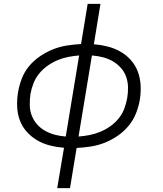

<svg xmlns="http://www.w3.org/2000/svg" viewBox="-20 -755 840 990"><path d="M275 215 310 7Q273 4 237.5 -5Q202 -14 172 -31.5Q142 -49 118.5 -75Q95 -101 82.5 -134Q70 -167 68.5 -204.5Q67 -242 73 -279Q79 -315 92.5 -350Q106 -385 130.5 -414.5Q155 -444 188 -466Q221 -488 255.5 -501.5Q290 -515 326.5 -520.5Q363 -526 398 -528L432 -735H498L464 -527Q500 -524 535.5 -515Q571 -506 601.5 -488.5Q632 -471 655 -445Q678 -419 690.5 -386Q703 -353 705 -315.5Q707 -278 701 -241Q695 -205 681 -170Q667 -135 642.5 -105.5Q618 -76 585.5 -54Q553 -32 518.5 -18.5Q484 -5 447.5 0.5Q411 6 375 8L341 215ZM319 -51 388 -469Q361 -467 332.5 -461.5Q304 -456 277.5 -445Q251 -434 226 -416.5Q201 -399 182 -375.5Q163 -352 152.5 -325Q142 -298 137 -270Q133 -241 133.5 -212.5Q134 -184 144 -158.5Q154 -133 172 -113Q190 -93 213.5 -80Q237 -67 264 -60Q291 -53 319 -51ZM385 -51Q412 -53 440.5 -58.5Q469 -64 496 -75Q523 -86 548 -103.5Q573 -121 592 -144.5Q611 -168 621 -195Q631 -222 636 -250Q641 -279 640 -307.5Q639 -336 629.5 -361.5Q620 -387 601.5 -407Q583 -427 560 -440Q537 -453 509.5 -460Q482 -467 454 -469Z"/></svg>

Font: Iosevka Aile Light
Style: Italic
Weight: 300
Italic angle: -9°
Designer: Belleve Invis
Foundry: Belleve Invis
Version: Version 31.1.0; ttfautohint (v1.8.4)